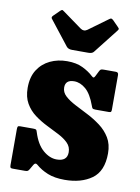

<svg xmlns="http://www.w3.org/2000/svg" viewBox="-89 -836 667 915"><g transform="rotate(10 245.0 -378.0)"><path d="M355 -351Q335.5 -405 308.8 -428Q282 -451 252.5 -451Q210 -451 210 -414Q210 -390.5 229 -373Q248 -355.5 277.5 -340.2Q307 -325 340.2 -308Q373.5 -291 403.2 -268.8Q433 -246.5 451.8 -215.5Q470.5 -184.5 470.5 -140.5Q470.5 -54 419.2 -17.2Q368 19.5 288 19.5Q239.5 19.5 206 6Q172.5 -7.5 148 -29Q137.5 -38 130 -25.5L116 -1.5Q112.5 4.5 109 7.2Q105.5 10 95 10H35.5Q27 10 24.8 6.8Q22.5 3.5 22.5 -5.5V-178.5Q22.5 -187.5 24.5 -191.2Q26.5 -195 35 -195H98.5Q110.5 -195 113.2 -192.5Q116 -190 118.5 -181Q136 -124.5 168 -97Q200 -69.5 234 -69.5Q285 -69.5 285 -113Q285 -139.5 267.2 -157.2Q249.5 -175 221.5 -189.5Q193.5 -204 162 -219.5Q130.5 -235 102.5 -255.8Q74.5 -276.5 56.8 -307Q39 -337.5 39 -382Q39 -434.5 61.2 -469.2Q83.5 -504 120.8 -521.8Q158 -539.5 203 -539.5Q248.5 -539.5 279.2 -524.2Q310 -509 329 -491Q335.5 -484.5 339.5 -484.8Q343.5 -485 348 -494.5L360 -518.5Q363.5 -525.5 367.2 -527.8Q371 -530 382 -530H440Q452.5 -530 452.5 -516.5V-350Q452.5 -342 450.5 -338.8Q448.5 -335.5 440 -335.5H375Q363.5 -335.5 360.5 -339.2Q357.5 -343 355 -351ZM189 -607 96.5 -725Q89.5 -732.5 99 -741.5L128.5 -770.5Q135 -776 137.2 -775.8Q139.5 -775.5 146.5 -770.5L239 -703.5Q255.5 -692 271.5 -703.5L366 -772.5Q372 -777 375.8 -775.8Q379.5 -774.5 385 -769.5L411.5 -742.5Q417.5 -736.5 418 -733.8Q418.5 -731 413.5 -724.5L320.5 -606Q313.5 -596.5 294.5 -596.5H216Q197.5 -596.5 189 -607Z"/></g></svg>

Font: Besley* Narrow Heavy
Style: Regular
Weight: 800
Width: 4
Designer: Owen Earl
Foundry: indestructible type*
Version: Version 3.000; ttfautohint (v1.8.3)